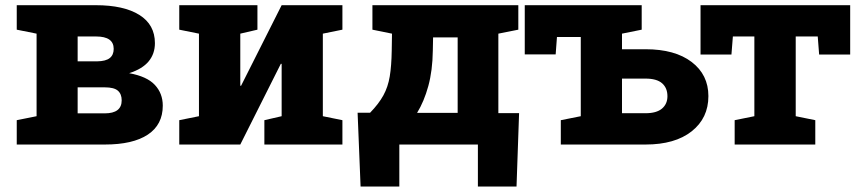

<svg xmlns="http://www.w3.org/2000/svg" viewBox="-20 -548 3268 728"><path d="M43.5 0V-92.3L118.7 -107.4V-420.4L43.5 -435.5V-528.3H343.3Q449.2 -528.3 508.3 -491.5Q567.4 -454.6 567.4 -384.3Q567.4 -344.2 543.7 -315.4Q520 -286.6 469.7 -270.5Q537.1 -258.3 567.1 -226.1Q597.2 -193.8 597.2 -147.5Q597.2 -75.2 540.5 -37.6Q483.9 0 377.4 0ZM274.4 -315.4H348.1Q381.3 -315.9 396.2 -327.9Q411.1 -339.8 411.1 -362.8Q411.1 -409.7 344.2 -409.7H274.4ZM274.4 -118.2H377Q441.4 -118.2 441.4 -167.5Q441.4 -191.4 427 -204.1Q412.6 -216.8 377.4 -216.8H274.4Z M659.7 0V-92.3L734.4 -107.4V-420.4L659.7 -435.5V-528.3H956.1V-435.5L891.1 -420.4V-223.1L894 -222.7L1047.9 -528.3H1278.3V-435.5L1204.1 -420.4V-107.4L1278.3 -92.3V0H982.4V-92.3L1047.9 -107.4V-305.7L1044.9 -306.2L891.1 0Z M1347.2 159.2 1335.9 -120.6H1383.3Q1416 -154.3 1433.6 -186.3Q1451.2 -218.3 1457.8 -258.3Q1464.4 -298.3 1465.3 -356L1466.3 -420.4L1392.1 -435.5V-528.3H1945.3V-435.5L1869.6 -420.4V-119.1H1948.2L1938.5 159.2H1792V0H1494.1V159.2ZM1561.5 -120.1H1715.3V-406.2H1622.1L1621.1 -356Q1620.1 -280.3 1604 -221.7Q1587.9 -163.1 1561.5 -120.1Z M2106.4 0V-92.3L2182.1 -107.4V-407.7H2091.8L2086.9 -341.8H1969.7V-528.3H2413.1V-435.5L2338.4 -420.4V-361.3H2427.7Q2539.1 -361.3 2602.5 -313Q2666 -264.6 2666 -183.6Q2666 -100.1 2602.5 -50Q2539.1 0 2427.7 0ZM2338.4 -118.7H2427.7Q2469.2 -118.7 2490 -136.2Q2510.7 -153.8 2510.7 -183.1Q2510.7 -214.4 2490.5 -232.2Q2470.2 -250 2427.7 -250H2338.4Z M2765.6 0V-92.3L2840.3 -107.4V-409.7H2758.8L2753.4 -341.3H2636.2V-528.3H3203.6V-341.3H3085.9L3080.6 -409.7H2997.1V-107.4L3071.3 -92.3V0Z"/></svg>

Font: Roboto Slab ExtraBold
Style: Regular
Weight: 800
Designer: Google
Version: Version 2.001; ttfautohint (v1.8.3)